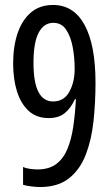

<svg xmlns="http://www.w3.org/2000/svg" viewBox="-20 -744 451 774"><path d="M141 10Q127 10 106.5 7.5Q86 5 73 1V-71Q86 -65 103 -63Q120 -61 131 -61Q178 -61 207 -83Q236 -105 252 -144Q268 -183 275.5 -234.5Q283 -286 286 -344H282Q265 -307 240.5 -287.5Q216 -268 176 -268Q127 -268 95.5 -297Q64 -326 48.5 -375.5Q33 -425 33 -488Q33 -557 51 -610Q69 -663 104.5 -693.5Q140 -724 194 -724Q277 -724 321 -643.5Q365 -563 365 -410Q365 -331 357 -256Q349 -181 326 -121Q303 -61 258.5 -25.5Q214 10 141 10ZM194 -335Q238 -335 259.5 -374Q281 -413 281 -466Q281 -512 273 -554.5Q265 -597 246.5 -624.5Q228 -652 195 -652Q157 -652 136 -612.5Q115 -573 115 -490Q115 -335 194 -335Z"/></svg>

Font: Noto Sans Bengali ExtraCondensed
Style: Regular
Weight: 400
Width: 2
Designer: Jelle Bosma - Monotype Design Team
Foundry: Monotype Imaging Inc.
Version: Version 2.003